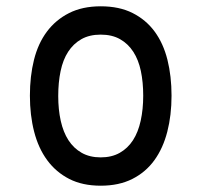

<svg xmlns="http://www.w3.org/2000/svg" viewBox="-20 -580 640 610"><path d="M300 10Q242 10 200 -11.5Q158 -33 130 -71Q102 -109 88.5 -161.5Q75 -214 75 -276Q75 -338 88 -390Q101 -442 129 -479.5Q157 -517 199.5 -538.5Q242 -560 300 -560Q359 -560 401.5 -538.5Q444 -517 471.5 -479.5Q499 -442 512 -390Q525 -338 525 -276Q525 -214 511.5 -161.5Q498 -109 470.5 -71Q443 -33 400.5 -11.5Q358 10 300 10ZM300 -80Q335 -80 360.5 -94.5Q386 -109 402.5 -134.5Q419 -160 427 -196.5Q435 -233 435 -276Q435 -319 427.5 -354.5Q420 -390 403.5 -415.5Q387 -441 361.5 -455.5Q336 -470 300 -470Q264 -470 238.5 -455.5Q213 -441 196.5 -415.5Q180 -390 172.5 -354Q165 -318 165 -275Q165 -232 173 -196Q181 -160 197.5 -134.5Q214 -109 239.5 -94.5Q265 -80 300 -80Z"/></svg>

Font: Maple Mono NL
Style: Regular
Weight: 400
Monospace: yes
Designer: subframe7536
Version: Version 7.000